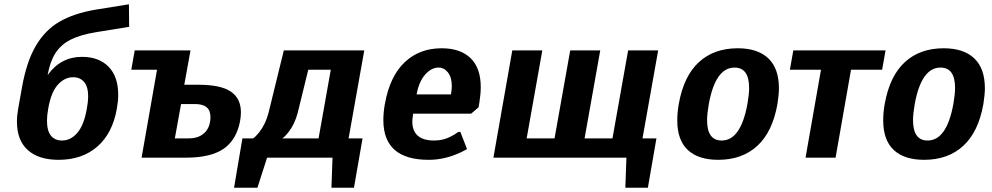

<svg xmlns="http://www.w3.org/2000/svg" viewBox="-20 -735 4625 895"><path d="M59 -168Q59 -197 65 -230L82 -325Q103 -446 146.5 -520.5Q190 -595 257.5 -634Q325 -673 426 -690L581 -715L582 -610L428 -585Q354 -573 309 -550Q264 -527 238.5 -487.5Q213 -448 202 -385Q263 -470 362 -470Q441 -470 486 -424Q531 -378 531 -293Q531 -263 525 -230Q505 -114 434 -52Q363 10 253 10Q160 10 109.5 -35.5Q59 -81 59 -168ZM385 -230Q391 -262 391 -285Q391 -331 372 -353Q353 -375 321 -375Q281 -375 249.5 -340Q218 -305 205 -230Q199 -197 199 -173Q199 -125 217.5 -102.5Q236 -80 269 -80Q310 -80 341 -116.5Q372 -153 385 -230Z M712 -410H592L608 -500H868L839 -340H904Q1009 -340 1056 -308Q1103 -276 1103 -212Q1103 -190 1099 -170Q1084 -91 1032.5 -49Q981 -7 880 -1Q869 0 850 0H640ZM860 -90Q907 -90 934 -116.5Q961 -143 961 -190Q961 -250 889 -250H824L795 -90Z M1110 -90H1160Q1172 -98 1188 -118Q1218 -156 1232 -210L1303 -500H1678L1605 -90H1670L1630 140H1525L1530 0H1225L1180 140H1071ZM1465 -90 1522 -410H1417L1368 -210Q1354 -156 1324 -118Q1308 -98 1296 -90Z M1767 -175Q1767 -212 1774 -250Q1797 -379 1866 -444.5Q1935 -510 2039 -510Q2126 -510 2173.5 -464Q2221 -418 2221 -329Q2221 -298 2215 -260L2211 -235L2176 -205H1906Q1902 -179 1902 -169Q1902 -80 2004 -80Q2048 -80 2084 -100Q2102 -109 2116 -120H2126L2157 -40Q2127 -23 2105 -15Q2043 10 1978 10Q1767 10 1767 -175ZM2082 -295Q2086 -314 2086 -334Q2086 -375 2068 -397.5Q2050 -420 2024 -420Q1991 -420 1962 -387.5Q1933 -355 1922 -295Z M2895 140 2900 0H2280L2368 -500H2508L2435 -90H2565L2638 -500H2778L2705 -90H2835L2908 -500H3048L2975 -90H3040L3000 140Z M3137 -174Q3137 -211 3144 -250Q3167 -380 3237.5 -445Q3308 -510 3419 -510Q3512 -510 3561.5 -463Q3611 -416 3611 -323Q3611 -296 3604 -250Q3581 -120 3510 -55Q3439 10 3328 10Q3235 10 3186 -36Q3137 -82 3137 -174ZM3464 -250Q3472 -296 3472 -325Q3472 -420 3404 -420Q3315 -420 3284 -250Q3276 -204 3276 -175Q3276 -80 3344 -80Q3433 -80 3464 -250Z M3735 0 3807 -410H3662L3678 -500H4108L4092 -410H3947L3875 0Z M4097 -174Q4097 -211 4104 -250Q4127 -380 4197.5 -445Q4268 -510 4379 -510Q4472 -510 4521.5 -463Q4571 -416 4571 -323Q4571 -296 4564 -250Q4541 -120 4470 -55Q4399 10 4288 10Q4195 10 4146 -36Q4097 -82 4097 -174ZM4424 -250Q4432 -296 4432 -325Q4432 -420 4364 -420Q4275 -420 4244 -250Q4236 -204 4236 -175Q4236 -80 4304 -80Q4393 -80 4424 -250Z"/></svg>

Font: Scada
Style: Bold Italic
Weight: 700
Italic angle: -10°
Version: Version 4.000